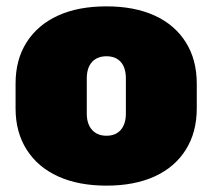

<svg xmlns="http://www.w3.org/2000/svg" viewBox="-20 -572 669 604"><path d="M315 12Q227 12 163 -17Q99 -46 64 -101Q29 -156 29 -231V-309Q29 -385 64 -439.5Q99 -494 162.5 -523Q226 -552 315 -552Q403 -552 466.5 -523Q530 -494 564.5 -439Q599 -384 599 -309V-231Q599 -156 564.5 -101Q530 -46 466.5 -17Q403 12 315 12ZM315 -145Q344 -145 360 -163.5Q376 -182 376 -215V-325Q376 -359 360 -377Q344 -395 315 -395Q286 -395 269.5 -377Q253 -359 253 -325V-215Q253 -182 269.5 -163.5Q286 -145 315 -145Z"/></svg>

Font: Pathway Extreme Condensed Black
Style: Regular
Weight: 900
Width: 3
Version: Version 1.001;gftools[0.9.26]